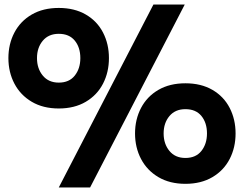

<svg xmlns="http://www.w3.org/2000/svg" viewBox="-20 -793 1075 846"><path d="M656 -773H794L377 33H239ZM17 -537Q17 -599 43.5 -649.5Q70 -700 120 -729Q170 -758 239 -758Q308 -758 358 -729Q408 -700 434 -649.5Q460 -599 460 -537Q460 -475 434 -424.5Q408 -374 358 -344.5Q308 -315 239 -315Q170 -315 120 -344.5Q70 -374 43.5 -424.5Q17 -475 17 -537ZM334 -537Q334 -584 309.5 -614Q285 -644 239 -644Q194 -644 168.5 -613.5Q143 -583 143 -537Q143 -491 168.5 -460Q194 -429 239 -429Q285 -429 309.5 -460Q334 -491 334 -537ZM575 -205Q575 -267 601.5 -317.5Q628 -368 678 -397Q728 -426 797 -426Q866 -426 916 -397Q966 -368 992 -317.5Q1018 -267 1018 -205Q1018 -143 992 -92.5Q966 -42 916 -12.5Q866 17 797 17Q728 17 678 -12.5Q628 -42 601.5 -92.5Q575 -143 575 -205ZM892 -205Q892 -252 867.5 -282Q843 -312 797 -312Q752 -312 726.5 -281.5Q701 -251 701 -205Q701 -159 726.5 -128Q752 -97 797 -97Q843 -97 867.5 -128Q892 -159 892 -205Z"/></svg>

Font: Biryani Black
Style: Regular
Weight: 900
Designer: Dan Reynolds and Mathieu Reguer
Foundry: Dan Reynolds and Mathieu Reguer
Version: Version 1.004; ttfautohint (v1.1) -l 5 -r 5 -G 72 -x 0 -D la